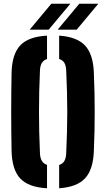

<svg xmlns="http://www.w3.org/2000/svg" viewBox="-20 -1000 568 1029"><path d="M232 9Q132.5 3.5 88.5 -43.5Q44.5 -90.5 42 -191Q41 -247.5 40.5 -299Q40 -350.5 40 -400.5Q40 -450.5 40.5 -502.2Q41 -554 42 -610Q44.5 -710 88.5 -756.8Q132.5 -803.5 232 -809V-683.5Q213 -677.5 203.8 -661.8Q194.5 -646 194 -618Q191.5 -563.5 190.2 -509Q189 -454.5 189 -400.5Q189 -346.5 190.2 -292.2Q191.5 -238 194 -183Q194.5 -155 203.8 -138.8Q213 -122.5 232 -116.5ZM297 9V-116Q316.5 -122 325.5 -138.2Q334.5 -154.5 335 -183Q337.5 -238 339 -292.2Q340.5 -346.5 340.5 -400.5Q340.5 -454.5 339 -509Q337.5 -563.5 335 -618Q334.5 -646 325.5 -662Q316.5 -678 297 -684V-809Q392.5 -802.5 436 -755.8Q479.5 -709 483 -610Q485.5 -553.5 486.5 -501.8Q487.5 -450 487.5 -399.8Q487.5 -349.5 486.5 -298.2Q485.5 -247 483 -191Q479.5 -91.5 436 -44.5Q392.5 2.5 297 9ZM139 -841 255 -980H357L241 -841ZM289 -841 405 -980H507L391 -841Z"/></svg>

Font: Big Shoulders Stencil Text Thin Black
Style: Regular
Weight: 900
Version: Version 2.001